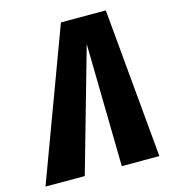

<svg xmlns="http://www.w3.org/2000/svg" viewBox="-157 -779 763 863"><g transform="rotate(-15 224.5 -347.5)"><path d="M415 -694.8 478 0H303.2L293 -570.8L130.9 0H-51.8L206.1 -694.8Z"/></g></svg>

Font: Fira Sans Compressed ExtraBold
Style: Italic
Weight: 800
Width: 3
Italic angle: -8°
Designer: Carrois Corporate & Edenspiekermann AG
Foundry: Carrois Corporate GbR & Edenspiekermann AG
Version: Version 4.203;PS 004.203;hotconv 1.0.88;makeotf.lib2.5.64775